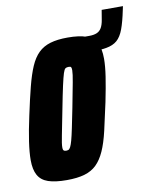

<svg xmlns="http://www.w3.org/2000/svg" viewBox="-72 -655 590 720"><g transform="rotate(-10 222.5 -295.0)"><path d="M229 -450 242 -510H301Q319 -510 330.5 -515Q342 -520 348.5 -531.5Q355 -543 358 -562L364 -598H445L442 -584Q433 -540 423 -513Q413 -486 397.5 -472.5Q382 -459 356 -454.5Q330 -450 287 -450ZM125 8Q81 8 54.5 -1Q28 -10 16 -31.5Q4 -53 4 -89Q4 -118 10 -159Q16 -200 28 -255Q41 -316 52.5 -361Q64 -406 77 -436Q90 -466 108.5 -484Q127 -502 154 -510Q181 -518 220 -518Q264 -518 290.5 -508.5Q317 -499 329 -477Q341 -455 341 -416Q341 -388 335 -348.5Q329 -309 318 -255Q305 -194 294.5 -149Q284 -104 270.5 -74Q257 -44 238.5 -26Q220 -8 192.5 0Q165 8 125 8ZM141 -101Q146 -101 150 -102.5Q154 -104 158 -111.5Q162 -119 166.5 -135.5Q171 -152 177 -181Q183 -210 192 -255Q204 -317 210 -349Q216 -381 216 -394Q216 -402 214.5 -405Q213 -408 210.5 -408.5Q208 -409 204 -409Q197 -409 192.5 -406Q188 -403 183.5 -389Q179 -375 172 -343.5Q165 -312 154 -255Q142 -193 135.5 -161Q129 -129 129 -116Q129 -109 130.5 -106Q132 -103 135 -102Q138 -101 141 -101Z"/></g></svg>

Font: Saira UltraCondensed Black
Style: Italic
Weight: 900
Width: 1
Italic angle: -12°
Designer: Hector Gatti with collaboration of the Omnibus-Type team
Foundry: Omnibus-Type
Version: Version 1.101